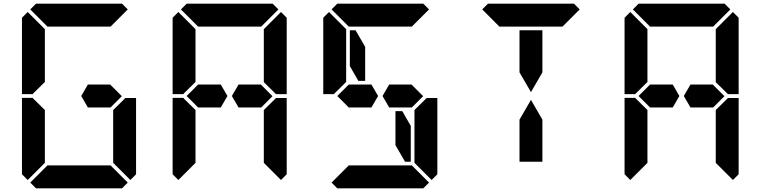

<svg xmlns="http://www.w3.org/2000/svg" viewBox="-20 -1020 4120 1040"><path d="M161 -515 157 -510H99V-924L130 -955L223 -862V-698V-590V-576ZM577 -562 640 -499 579 -438H551H515H456L420 -500L456 -562H515H552ZM223 -144V-138L130 -45L99 -76V-490H157L161 -485L223 -424V-384V-302ZM655 -485 659 -489H717V-76L686 -45L593 -138V-144V-302V-396V-424ZM672 -31 641 0H470H346H175L144 -31L237 -124H262H346H470H554H579ZM144 -969 175 -1000H346H470H641L672 -969L579 -876H554H470H346H262H243H237Z M977 -515 973 -510H915V-924L946 -955L1039 -862V-698V-590V-576ZM1393 -562 1456 -499 1395 -438H1367H1331H1272L1236 -500L1272 -562H1331H1368ZM1039 -144V-138L946 -45L915 -76V-490H973L977 -485L1039 -424V-384V-302ZM1471 -485 1475 -489H1533V-76L1502 -45L1409 -138V-144V-302V-396V-424ZM1502 -955 1533 -924V-510H1475L1471 -514L1409 -575V-586V-698V-856V-862ZM960 -969 991 -1000H1162H1286H1457L1488 -969L1395 -876H1370H1286H1162H1078H1059H1053ZM1176 -562 1212 -500 1176 -438H1117H1080H1053L991 -500L1053 -562H1080H1117Z M1793 -515 1789 -510H1731V-924L1762 -955L1855 -862V-698V-590V-576ZM2209 -562 2272 -499 2211 -438H2183H2147H2088L2052 -500L2088 -562H2147H2184ZM2287 -485 2291 -489H2349V-76L2318 -45L2225 -138V-144V-302V-396V-424ZM2205 -338V-144H2174L2122 -234V-418H2159ZM2304 -31 2273 0H2102H1978H1807L1776 -31L1869 -124H1894H1978H2102H2186H2211ZM1776 -969 1807 -1000H1978H2102H2273L2304 -969L2211 -876H2186H2102H1978H1894H1875H1869ZM1992 -562 2028 -500 1992 -438H1933H1896H1869L1807 -500L1869 -562H1896H1933ZM1875 -662V-856H1906L1958 -766V-582H1921Z M2794 -731V-856H2918V-731V-628L2856 -521L2794 -628ZM2592 -969 2623 -1000H2794H2918H3089L3120 -969L3027 -876H3002H2918H2794H2710H2691H2685ZM2918 -269V-144H2794V-269V-372L2856 -479L2918 -372Z M3425 -515 3421 -510H3363V-924L3394 -955L3487 -862V-698V-590V-576ZM3841 -562 3904 -499 3843 -438H3815H3779H3720L3684 -500L3720 -562H3779H3816ZM3487 -144V-138L3394 -45L3363 -76V-490H3421L3425 -485L3487 -424V-384V-302ZM3919 -485 3923 -489H3981V-76L3950 -45L3857 -138V-144V-302V-396V-424ZM3950 -955 3981 -924V-510H3923L3919 -514L3857 -575V-586V-698V-856V-862ZM3408 -969 3439 -1000H3610H3734H3905L3936 -969L3843 -876H3818H3734H3610H3526H3507H3501ZM3624 -562 3660 -500 3624 -438H3565H3528H3501L3439 -500L3501 -562H3528H3565Z"/></svg>

Font: DSEG14 Classic
Style: Bold
Weight: 700
Designer: Keshikan(Twitter:@keshinomi_88pro)
Version: Version 0.46